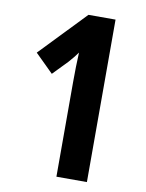

<svg xmlns="http://www.w3.org/2000/svg" viewBox="-82 -772 632 831"><g transform="rotate(10 234.5 -357.0)"><path d="M358 0V-714H239L47 -514L127 -435L189 -499C206 -518 218 -533 227 -546C225 -505 224 -462 224 -417V0Z"/></g></svg>

Font: Noto Sans Armenian ExtraCondensed
Style: Regular
Weight: 400
Width: 2
Designer: Monotype Design Team
Foundry: Monotype Imaging Inc.
Version: Version 2.008